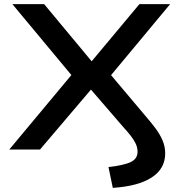

<svg xmlns="http://www.w3.org/2000/svg" viewBox="-20 -725 886 931"><path d="M527 186 506 85Q584 76 615.5 60Q647 44 647 11Q647 -9 638.5 -27.5Q630 -46 614 -66.5Q598 -87 576 -111L418 -294H424L174 0H25L346 -385L347 -336L40 -705H194L426 -426H423L656 -705H805L498 -336V-385L691 -156Q716 -127 736 -100Q756 -73 768.5 -43.5Q781 -14 781 19Q781 93 715.5 135.5Q650 178 527 186Z"/></svg>

Font: Nunito Sans 7pt Expanded SemiBold
Style: Regular
Weight: 600
Width: 7
Designer: Vernon Adams
Foundry: Vernon Adams
Version: Version 3.101;gftools[0.9.27]